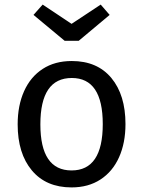

<svg xmlns="http://www.w3.org/2000/svg" viewBox="-20 -805 624 837"><path d="M527 -264Q527 -182 499 -119.5Q471 -57 418 -22.5Q365 12 292 12Q181 12 119 -62Q57 -136 57 -263Q57 -345 85 -407.5Q113 -470 166 -504.5Q219 -539 293 -539Q404 -539 465.5 -465Q527 -391 527 -264ZM156 -263Q156 -62 292 -62Q428 -62 428 -264Q428 -465 293 -465Q156 -465 156 -263ZM458 -740 323 -627H262L126 -740L166 -785L292 -701L419 -785Z"/></svg>

Font: FiraGOUPP
Style: Medium
Weight: 400
Designer: bBox Type
Foundry: bBox Type GmbH
Version: Version 1.001